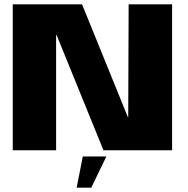

<svg xmlns="http://www.w3.org/2000/svg" viewBox="-20 -695 871 888"><path d="M39 0H239.5V-532.5H242L458.5 0H776V-675H575L573 -153H571.5L359.5 -675H39ZM334.5 173H402L472 28.5H363Z"/></svg>

Font: Anybody Thin ExtraBold
Style: Regular
Weight: 800
Version: Version 1.113;gftools[0.9.25]